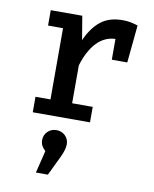

<svg xmlns="http://www.w3.org/2000/svg" viewBox="-93 -625 802 1003"><g transform="rotate(10 307.5 -123.5)"><path d="M96.4 0V-82.1H175.9V-460H96.4V-541.5H263.6L284.6 -415.9Q314.9 -484.1 359.7 -519.7Q404.6 -555.4 475.4 -555.4Q499.5 -555.4 518.7 -551.5Q537.9 -547.7 556.9 -541.5L537.4 -342.1H455.4V-452.3Q397.9 -450.3 356.4 -406.4Q314.9 -362.6 290.8 -283.1V-82.1H400V0ZM235.4 70.3Q262.6 70.3 281.5 88.5Q300.5 106.7 300.5 134.4Q300.5 161.5 281.5 201.5L230.8 307.2H167.2L196.4 188.2Q184.6 178.5 177.2 164.9Q169.7 151.3 169.7 134.4Q169.7 107.2 188.7 88.7Q207.7 70.3 235.4 70.3Z"/></g></svg>

Font: Fira Code Medium
Style: Regular
Weight: 500
Designer: Carrois Corporate, Edenspiekermann AG, Nikita Prokopov
Foundry: Carrois Corporate, Edenspiekermann AG, Nikita Prokopov
Version: Version 6.002